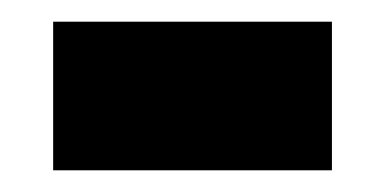

<svg xmlns="http://www.w3.org/2000/svg" viewBox="-20 -357 354 177"><path d="M29 -200V-337H286V-200Z"/></svg>

Font: Noto Sans Khmer ExtraCondensed ExtraBold
Style: Regular
Weight: 800
Width: 2
Designer: Danh Hong and the Monotype Design Team
Foundry: Monotype Imaging Inc.
Version: Version 2.004